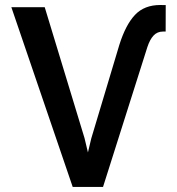

<svg xmlns="http://www.w3.org/2000/svg" viewBox="-20 -740 701 760"><path d="M341.3 -192.1 452.4 -562.5Q477.6 -642.4 514.6 -681.3Q551.5 -720.2 614.3 -720.2L636 -719.8L635.7 -615.1H625Q602.6 -615.1 587.9 -599.4Q573.2 -583.8 563.2 -553.3L387.8 0H267.8L24.9 -711.6H157L314.6 -193.2L328.1 -136.7Z"/></svg>

Font: Interface Medium
Style: Regular
Weight: 500
Designer: Rasmus Andersson
Foundry: rsms
Version: Version 1.8